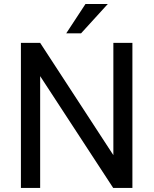

<svg xmlns="http://www.w3.org/2000/svg" viewBox="-20 -921 753 941"><path d="M628.9 0H534.7L176.8 -547.9V0H82.5V-710.9H176.8L535.6 -160.6V-710.9H628.9ZM398.9 -901.4H508.3L377.4 -757.8H304.7Z"/></svg>

Font: SteelSelectRoboto
Style: Roboto-Regular
Weight: 400
Designer: Google
Version: Version 2.137; 2017